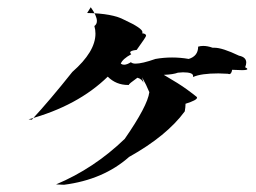

<svg xmlns="http://www.w3.org/2000/svg" viewBox="-20 -556 707 531"><path d="M157 -45 135 -46Q240 -90 325 -172Q388 -263 393 -301Q385 -321 373 -342L377 -327Q372 -338 360 -341Q336 -324 336 -321H334Q301 -321 278 -344Q195 -263 59 -226L68 -225Q118 -279 180 -357Q244 -413 244 -463Q244 -474 241 -484Q248 -489 248 -498Q248 -512 231 -536L221 -520Q291 -519 324 -501Q374 -478 374 -467Q374 -465 373 -464Q384 -463 384 -457Q384 -454 358 -418Q340 -416 340 -411Q340 -409 343 -406Q319 -393 314 -380Q318 -377 323 -377Q331 -377 342 -384Q346 -380 355 -380Q373 -380 410 -393Q433 -397 456 -397Q479 -397 502 -393Q528 -401 528 -427Q535 -429 542 -429Q554 -429 568 -424H573Q595 -424 641 -402Q661 -398 661 -383Q661 -377 658 -370Q664 -367 664 -365Q664 -362 649 -362L622 -363Q620 -351 614 -351L610 -352L584 -353Q536 -353 514 -343V-346Q514 -356 486 -356L472 -355Q459 -350 433 -349Q476 -324 496.5 -309Q517 -294 524 -288L525 -286Q525 -279 493 -269V-266Q493 -260 491 -248Q441 -180 337 -122Q266 -59 157 -45Z"/></svg>

Font: Xiangcui Kesong Xiangcui Kesong
Style: Regular
Weight: 400
Version: Version 1.501;March 28, 2024;FontCreator 14.0.0.2814 64-bit